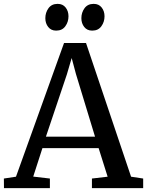

<svg xmlns="http://www.w3.org/2000/svg" viewBox="-27 -971 759 991"><path d="M55.5 -59 303.5 -749H417L649.5 -59L712 -49.5V0H447.5V-49.5L528.5 -59L482 -206.5H192L144.5 -59.5L230.5 -49.5V0H-6.5L-7 -49.5ZM463.5 -265.5 365 -589 343 -671.5 318 -586.5 210 -265.5ZM262.5 -813Q236.5 -813 221.8 -831.8Q207 -850.5 207 -877Q207 -906 223.2 -928.5Q239.5 -951 270 -951H271Q297 -951 311.8 -932.2Q326.5 -913.5 326.5 -887Q326.5 -858 310.2 -835.5Q294 -813 263.5 -813ZM448.5 -813Q422.5 -813 407.8 -831.8Q393 -850.5 393 -877Q393 -906 409.2 -928.5Q425.5 -951 456 -951H457Q483 -951 497.8 -932.2Q512.5 -913.5 512.5 -887Q512.5 -858 496.2 -835.5Q480 -813 449.5 -813Z"/></svg>

Font: Merriweather Light 18pt
Style: Regular
Weight: 400
Version: Version 2.100